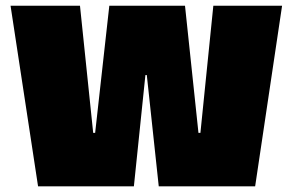

<svg xmlns="http://www.w3.org/2000/svg" viewBox="-20 -655 1029 675"><path d="M450.7 0H113.8L17.1 -634.8H261.2L307.6 -188H314.5L364.3 -634.8H630.4L677.7 -188H684.6L730 -634.8H971.7L877 0H538.1L496.1 -391.1H491.2Z"/></svg>

Font: Coda ExtraBold
Style: Regular
Weight: 800
Version: Version 2.001; ttfautohint (v0.8) -r 50 -G 200 -x